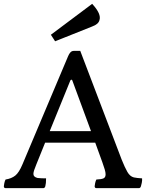

<svg xmlns="http://www.w3.org/2000/svg" viewBox="-25 -1060 760 1000"><path d="M5 -80Q-5 -80 -5 -90Q-5 -94 -2.5 -106Q0 -118 4 -125Q35 -130 54.5 -145.5Q74 -161 92 -204L330 -768Q335 -780 342 -787.5Q349 -795 360 -795H393L609 -228Q625 -188 638.5 -164.5Q652 -141 672 -136Q680 -134 691 -133Q702 -132 715 -131Q716 -121 713.5 -108Q711 -95 709 -90Q706 -80 698 -80H478Q468 -80 468 -90Q468 -94 470.5 -106Q473 -118 477 -125Q503 -126 514 -131Q525 -136 525 -152Q525 -162 520.5 -177.5Q516 -193 508 -215L471 -317H210L164 -203Q157 -186 153 -174Q149 -162 149 -154Q149 -138 171 -133Q179 -132 191 -131.5Q203 -131 215 -131Q215 -104 211 -90Q208 -80 200 -80ZM234 -377H449L352 -640Q351 -645 347 -645Q343 -645 341 -640ZM455 -922 262 -845 240 -879 455 -1040Q504 -987 493 -955Q488 -934 455 -922Z"/></svg>

Font: Gowun Batang
Style: Bold
Weight: 700
Designer: Yanghee Ryu
Foundry: Yanghee Ryu
Version: Version 2.000